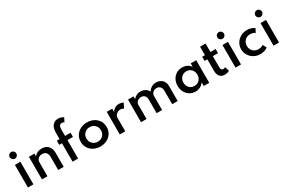

<svg xmlns="http://www.w3.org/2000/svg" viewBox="144 -2314 5596 3768"><g transform="rotate(-30 2942.0 -429.5)"><path d="M96 0V-512H220.5V0ZM158.5 -617Q138 -617 120.8 -627.2Q103.5 -637.5 93.2 -654.8Q83 -672 83 -693Q83 -713.5 93.2 -730.5Q103.5 -747.5 120.8 -757.8Q138 -768 158.5 -768Q179.5 -768 196.2 -757.8Q213 -747.5 223.2 -730.5Q233.5 -713.5 233.5 -693Q233.5 -672 223.2 -654.8Q213 -637.5 196.2 -627.2Q179.5 -617 158.5 -617Z M414 0V-512H538.5V-450.5Q565 -484.5 609.2 -506.2Q653.5 -528 710.5 -528Q769.5 -528 813.8 -502.8Q858 -477.5 882.5 -431.5Q907 -385.5 907 -322.5V0H782.5V-296.5Q782.5 -360.5 750.8 -395.2Q719 -430 663 -430Q624.5 -430 596.5 -414.2Q568.5 -398.5 553.5 -372.2Q538.5 -346 538.5 -314V0Z M1108.5 0V-417.5H1046.5V-512H1108.5V-659.5Q1108.5 -726.5 1129 -774.8Q1149.5 -823 1187.8 -849Q1226 -875 1280.5 -875Q1314.5 -875 1346 -865Q1377.5 -855 1400.5 -837L1357 -749.5Q1333.5 -765 1302 -765Q1275.5 -765 1260.5 -751.8Q1245.5 -738.5 1239.2 -714.5Q1233 -690.5 1233 -658V-512H1357.5V-417.5H1233V0Z M1735 16Q1652 16 1585.2 -18.5Q1518.5 -53 1479.5 -114.5Q1440.5 -176 1440.5 -256Q1440.5 -336.5 1479.5 -397.8Q1518.5 -459 1585 -493.5Q1651.5 -528 1735 -528Q1818 -528 1884.8 -493.5Q1951.5 -459 1990.2 -397.8Q2029 -336.5 2029 -256Q2029 -176 1990.2 -114.5Q1951.5 -53 1884.8 -18.5Q1818 16 1735 16ZM1735 -91Q1782 -91 1819.2 -112.2Q1856.5 -133.5 1878 -170.8Q1899.5 -208 1899.5 -256Q1899.5 -304.5 1878 -341.8Q1856.5 -379 1819.2 -400Q1782 -421 1735 -421Q1688.5 -421 1651 -400Q1613.5 -379 1592 -341.8Q1570.5 -304.5 1570.5 -256Q1570.5 -208 1592 -170.8Q1613.5 -133.5 1651 -112.2Q1688.5 -91 1735 -91Z M2177.5 0V-512H2302V-437.5Q2329 -481.5 2369.5 -504.8Q2410 -528 2458.5 -528Q2484 -528 2510.8 -521.2Q2537.5 -514.5 2556.5 -503.5L2505 -398Q2488.5 -408 2466.8 -414Q2445 -420 2426.5 -420Q2394.5 -420 2366 -403.5Q2337.5 -387 2319.8 -361Q2302 -335 2302 -305V0Z M2659.5 0V-512H2784V-450.5Q2819.5 -490 2858.8 -509Q2898 -528 2945 -528Q3005.5 -528 3052.8 -500.5Q3100 -473 3119.5 -426.5Q3154 -475.5 3198 -501.8Q3242 -528 3300 -528Q3355 -528 3397.8 -505.2Q3440.5 -482.5 3465.2 -440.2Q3490 -398 3490 -338.5V0H3365.5V-304.5Q3365.5 -361.5 3335.8 -394.8Q3306 -428 3256 -428Q3222 -428 3195 -413.5Q3168 -399 3152.5 -375Q3137 -351 3137 -323.5V0H3012.5V-309.5Q3012.5 -363.5 2983.5 -395.8Q2954.5 -428 2904.5 -428Q2870 -428 2842.8 -413.5Q2815.5 -399 2799.8 -375.2Q2784 -351.5 2784 -324V0Z M3890 16Q3819 16 3761.2 -19.2Q3703.5 -54.5 3669.8 -116Q3636 -177.5 3636 -256.5Q3636 -334.5 3668.8 -395.8Q3701.5 -457 3759 -492.5Q3816.5 -528 3890 -528Q3950 -528 4000.5 -503Q4051 -478 4080.5 -433.5V-512H4205V0H4080.5V-82Q4046.5 -35.5 3997.2 -9.8Q3948 16 3890 16ZM3925.5 -90.5Q3972 -90.5 4007.5 -111.8Q4043 -133 4063.5 -170.5Q4084 -208 4084 -256Q4084 -304.5 4063.5 -341.8Q4043 -379 4007.5 -400.2Q3972 -421.5 3925.5 -421.5Q3879.5 -421.5 3843.5 -400.2Q3807.5 -379 3787 -341.5Q3766.5 -304 3766.5 -256Q3766.5 -208 3787 -170.5Q3807.5 -133 3843.5 -111.8Q3879.5 -90.5 3925.5 -90.5Z M4550 16Q4480.5 16 4441.8 -29Q4403 -74 4403 -155.5V-417.5H4340.5V-512H4403V-703.5H4527.5V-512H4645.5V-417.5H4527.5V-164Q4527.5 -130.5 4541 -112.8Q4554.5 -95 4579.5 -95Q4605.5 -95 4627 -111L4658.5 -11.5Q4636 1.5 4607 8.8Q4578 16 4550 16Z M4800.5 0V-512H4925V0ZM4863 -617Q4842.5 -617 4825.2 -627.2Q4808 -637.5 4797.8 -654.8Q4787.5 -672 4787.5 -693Q4787.5 -713.5 4797.8 -730.5Q4808 -747.5 4825.2 -757.8Q4842.5 -768 4863 -768Q4884 -768 4900.8 -757.8Q4917.5 -747.5 4927.8 -730.5Q4938 -713.5 4938 -693Q4938 -672 4927.8 -654.8Q4917.5 -637.5 4900.8 -627.2Q4884 -617 4863 -617Z M5357.5 16Q5299.5 16 5248.2 -4.8Q5197 -25.5 5158 -62.5Q5119 -99.5 5096.8 -149Q5074.5 -198.5 5074.5 -256Q5074.5 -311.5 5095.8 -360.8Q5117 -410 5155.2 -447.5Q5193.5 -485 5245.2 -506.5Q5297 -528 5357 -528Q5407 -528 5452.8 -513.5Q5498.5 -499 5528.5 -475.5L5484 -391.5Q5440 -425 5375.5 -425Q5322.5 -425 5284 -401.8Q5245.5 -378.5 5225 -339.8Q5204.5 -301 5204.5 -256Q5204.5 -208.5 5226 -170.2Q5247.5 -132 5286.5 -109.5Q5325.5 -87 5376.5 -87Q5408 -87 5435.8 -96Q5463.5 -105 5483.5 -120.5L5528.5 -36.5Q5498 -13.5 5453 1.2Q5408 16 5357.5 16Z M5662 0V-512H5786.5V0ZM5724.5 -617Q5704 -617 5686.8 -627.2Q5669.5 -637.5 5659.2 -654.8Q5649 -672 5649 -693Q5649 -713.5 5659.2 -730.5Q5669.5 -747.5 5686.8 -757.8Q5704 -768 5724.5 -768Q5745.5 -768 5762.2 -757.8Q5779 -747.5 5789.2 -730.5Q5799.5 -713.5 5799.5 -693Q5799.5 -672 5789.2 -654.8Q5779 -637.5 5762.2 -627.2Q5745.5 -617 5724.5 -617Z"/></g></svg>

Font: Spartan Thin SemiBold
Style: Regular
Weight: 600
Version: Version 1.004